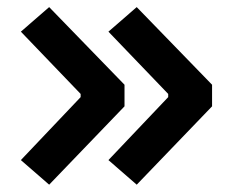

<svg xmlns="http://www.w3.org/2000/svg" viewBox="-20 -522 626 530"><path d="M115.7 -12.2 323.7 -228.5V-288.1L115.7 -502.4L37.6 -434.6L202.6 -262.7V-253.9L37.6 -80.1ZM357.4 -12.2 565.4 -228.5V-288.1L357.4 -502.4L279.3 -434.6L444.3 -262.7V-253.9L279.3 -80.1Z"/></svg>

Font: Cascadia Code PL SemiBold
Style: Regular
Weight: 600
Monospace: yes
Designer: Aaron Bell
Foundry: Saja Typeworks
Version: Version 2404.023